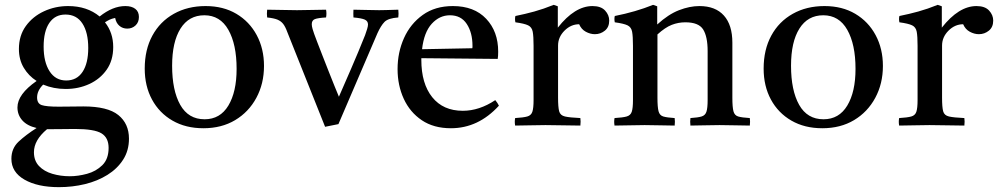

<svg xmlns="http://www.w3.org/2000/svg" viewBox="-20 -517 4117 792"><path d="M223 255Q135 255 81 224Q27 193 27 138Q27 95 57 67Q87 39 131 11Q92 2 72 -20.5Q52 -43 52 -74Q52 -128 131 -183Q98 -204 78 -237.5Q58 -271 58 -315Q58 -370 86.5 -409.5Q115 -449 161.5 -470.5Q208 -492 261 -492Q339 -492 391 -449Q445 -492 497 -492Q523 -492 538 -480.5Q553 -469 553 -447Q553 -425 539 -412Q525 -399 505 -399Q486 -399 472.5 -410.5Q459 -422 455 -443Q441 -440 432.5 -436Q424 -432 413 -425Q447 -382 447 -323Q447 -268 420 -229.5Q393 -191 348.5 -170.5Q304 -150 251 -150Q201 -150 158 -168Q133 -143 133 -115Q133 -90 152 -83.5Q171 -77 222 -77Q245 -77 277 -77.5Q309 -78 324 -78Q424 -78 468 -42.5Q512 -7 512 55Q512 104 488 141.5Q464 179 423 204.5Q382 230 330.5 242.5Q279 255 223 255ZM174 16Q120 61 120 111Q120 146 141 168Q162 190 196 200Q230 210 268 210Q302 210 339 200Q376 190 402 164.5Q428 139 428 93Q428 51 398.5 33Q369 15 289 15Q270 15 242 15.5Q214 16 180 16Q177 16 174 16ZM253 -185Q297 -185 320.5 -220.5Q344 -256 344 -319Q344 -383 320 -420Q296 -457 250 -457Q207 -457 183.5 -422.5Q160 -388 160 -325Q160 -261 184.5 -223Q209 -185 253 -185Z M819 12Q746 12 691.5 -19.5Q637 -51 607 -106.5Q577 -162 577 -234Q577 -312 608.5 -370Q640 -428 697 -460Q754 -492 828 -492Q901 -492 955 -460Q1009 -428 1039 -372Q1069 -316 1069 -245Q1069 -172 1037.5 -113.5Q1006 -55 950 -21.5Q894 12 819 12ZM690 -246Q690 -144 723.5 -84.5Q757 -25 824 -25Q888 -25 922 -81.5Q956 -138 956 -233Q956 -334 922 -394Q888 -454 823 -454Q759 -454 724.5 -399Q690 -344 690 -246Z M1376 -5 1321 6 1165 -385Q1157 -407 1148 -418.5Q1139 -430 1124.5 -436Q1110 -442 1082 -445Q1080 -459 1082 -477Q1111 -477 1142.5 -476Q1174 -475 1205 -475Q1234 -475 1268 -476Q1302 -477 1325 -477Q1328 -461 1325 -445Q1291 -443 1278.5 -438Q1266 -433 1266 -417Q1266 -409 1269.5 -397Q1273 -385 1276 -377Q1279 -369 1288 -345Q1297 -321 1309.5 -289.5Q1322 -258 1335 -224.5Q1348 -191 1359.5 -163Q1371 -135 1378 -118Q1399 -166 1428.5 -234Q1458 -302 1486 -372Q1491 -386 1494.5 -397.5Q1498 -409 1498 -416Q1498 -430 1485 -436Q1472 -442 1438 -445Q1437 -461 1438 -477Q1464 -477 1487.5 -476Q1511 -475 1544 -475Q1559 -475 1572.5 -475.5Q1586 -476 1623 -477Q1625 -460 1623 -445Q1581 -442 1566 -426.5Q1551 -411 1537 -380Z M1840 12Q1769 12 1720 -21Q1671 -54 1645.5 -109.5Q1620 -165 1620 -232Q1620 -301 1646.5 -360Q1673 -419 1724 -455.5Q1775 -492 1848 -492Q1936 -492 1985.5 -439.5Q2035 -387 2035 -304Q2035 -294 2034.5 -286.5Q2034 -279 2033 -274L1718 -277Q1718 -273 1718 -270Q1718 -172 1763 -116Q1808 -60 1889 -60Q1957 -60 2023 -104Q2033 -92 2038 -81Q1953 12 1840 12ZM1721 -314 1928 -318Q1929 -320 1929 -323.5Q1929 -327 1929 -328Q1929 -382 1905.5 -418Q1882 -454 1836 -454Q1793 -454 1761 -419Q1729 -384 1721 -314Z M2105 1Q2102 -15 2105 -30Q2139 -32 2155 -36.5Q2171 -41 2176 -56Q2181 -71 2181 -104V-328Q2181 -367 2177.5 -386Q2174 -405 2158.5 -412.5Q2143 -420 2106 -425Q2103 -439 2106 -451Q2146 -459 2184 -469.5Q2222 -480 2264 -497L2281 -491V-403Q2351 -492 2424 -492Q2459 -492 2476 -473.5Q2493 -455 2493 -432Q2493 -405 2475 -390.5Q2457 -376 2434 -376Q2415 -376 2396.5 -386Q2378 -396 2369 -417Q2335 -417 2308.5 -390.5Q2282 -364 2282 -329V-114Q2282 -75 2286.5 -58Q2291 -41 2310.5 -36.5Q2330 -32 2374 -30Q2376 -16 2374 1Q2340 1 2304 0Q2268 -1 2230 -1Q2193 -1 2164.5 0Q2136 1 2105 1Z M2828 1Q2826 -15 2828 -30Q2859 -32 2874 -36.5Q2889 -41 2894 -56Q2899 -71 2899 -104V-306Q2899 -366 2880.5 -395.5Q2862 -425 2807 -425Q2778 -425 2751 -414.5Q2724 -404 2692 -375V-114Q2692 -75 2696.5 -58Q2701 -41 2716 -36.5Q2731 -32 2763 -30Q2765 -15 2763 1Q2735 1 2704.5 0Q2674 -1 2639 -1Q2607 -1 2576 0Q2545 1 2515 1Q2512 -15 2515 -30Q2549 -32 2565 -36.5Q2581 -41 2586 -56Q2591 -71 2591 -104V-328Q2591 -367 2587.5 -386Q2584 -405 2568.5 -412.5Q2553 -420 2516 -425Q2513 -439 2516 -451Q2602 -468 2674 -497L2691 -491V-416Q2737 -458 2781 -475Q2825 -492 2865 -492Q2931 -492 2966 -453Q3001 -414 3001 -341V-114Q3001 -75 3005.5 -58Q3010 -41 3025 -36.5Q3040 -32 3073 -30Q3075 -15 3073 1Q3043 1 3014.5 0Q2986 -1 2948 -1Q2911 -1 2883.5 0Q2856 1 2828 1Z M3372 12Q3299 12 3244.5 -19.5Q3190 -51 3160 -106.5Q3130 -162 3130 -234Q3130 -312 3161.5 -370Q3193 -428 3250 -460Q3307 -492 3381 -492Q3454 -492 3508 -460Q3562 -428 3592 -372Q3622 -316 3622 -245Q3622 -172 3590.5 -113.5Q3559 -55 3503 -21.5Q3447 12 3372 12ZM3243 -246Q3243 -144 3276.5 -84.5Q3310 -25 3377 -25Q3441 -25 3475 -81.5Q3509 -138 3509 -233Q3509 -334 3475 -394Q3441 -454 3376 -454Q3312 -454 3277.5 -399Q3243 -344 3243 -246Z M3689 1Q3686 -15 3689 -30Q3723 -32 3739 -36.5Q3755 -41 3760 -56Q3765 -71 3765 -104V-328Q3765 -367 3761.5 -386Q3758 -405 3742.5 -412.5Q3727 -420 3690 -425Q3687 -439 3690 -451Q3730 -459 3768 -469.5Q3806 -480 3848 -497L3865 -491V-403Q3935 -492 4008 -492Q4043 -492 4060 -473.5Q4077 -455 4077 -432Q4077 -405 4059 -390.5Q4041 -376 4018 -376Q3999 -376 3980.5 -386Q3962 -396 3953 -417Q3919 -417 3892.5 -390.5Q3866 -364 3866 -329V-114Q3866 -75 3870.5 -58Q3875 -41 3894.5 -36.5Q3914 -32 3958 -30Q3960 -16 3958 1Q3924 1 3888 0Q3852 -1 3814 -1Q3777 -1 3748.5 0Q3720 1 3689 1Z"/></svg>

Font: Tiro Bangla
Style: Regular
Weight: 400
Designer: Bangla: John Hudson & Fiona Ross. Latin: John Hudson.
Foundry: Tiro Typeworks Ltd.
Version: Version 1.60